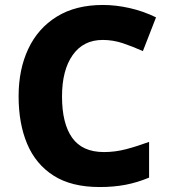

<svg xmlns="http://www.w3.org/2000/svg" viewBox="-20 -744 683 774"><path d="M394 -583Q316 -583 273 -522Q230 -461 230 -355Q230 -246 271 -188.5Q312 -131 399 -131Q444 -131 488 -142.5Q532 -154 581 -172V-28Q533 -8 485.5 1Q438 10 382 10Q268 10 196 -36Q124 -82 89.5 -164Q55 -246 55 -356Q55 -464 94 -547Q133 -630 209 -677Q285 -724 395 -724Q447 -724 502.5 -711.5Q558 -699 609 -674L556 -538Q516 -556 476 -569.5Q436 -583 394 -583Z"/></svg>

Font: Noto Sans Sinhala UI ExtraBold
Style: Regular
Weight: 800
Designer: Jelle Bosma - Monotype Design Team
Foundry: Monotype Imaging Inc.
Version: Version 2.006; ttfautohint (v1.8.4.7-5d5b)